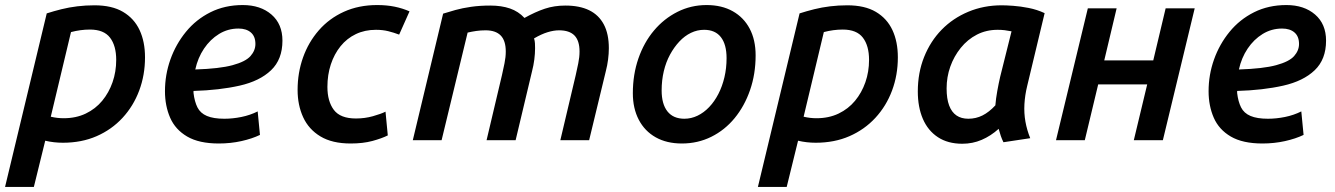

<svg xmlns="http://www.w3.org/2000/svg" viewBox="-46 -555 5284 760"><path d="M-26 185 139 -502Q167 -511 197 -518.5Q227 -526 260 -530Q293 -534 328 -534Q397 -534 441 -508Q485 -482 506.5 -436Q528 -390 528 -328Q528 -258 505 -196.5Q482 -135 439 -88.5Q396 -42 336.5 -16Q277 10 203 10Q185 10 167.5 8Q150 6 133 2L88 185ZM206 -87Q255 -87 293.5 -105.5Q332 -124 358.5 -156Q385 -188 399.5 -229.5Q414 -271 414 -318Q414 -374 389.5 -406Q365 -438 310 -438Q291 -438 272.5 -435.5Q254 -433 235 -428L155 -93Q168 -90 180.5 -88.5Q193 -87 206 -87Z M820 13Q742 13 695 -14.5Q648 -42 627.5 -89Q607 -136 607 -194Q607 -259 628.5 -319.5Q650 -380 690 -429Q730 -478 787 -506.5Q844 -535 915 -535Q985 -535 1028.5 -497.5Q1072 -460 1072 -394Q1072 -320 1027 -277Q982 -234 902.5 -216Q823 -198 720 -195Q720 -193 720 -191Q720 -189 720 -187Q724 -153 735.5 -130Q747 -107 773 -96Q799 -85 842 -85Q875 -85 909.5 -92Q944 -99 974 -114L983 -21Q952 -6 909.5 3.5Q867 13 820 13ZM727 -280Q823 -283 874.5 -297Q926 -311 945.5 -333Q965 -355 965 -381Q965 -411 947 -426.5Q929 -442 898 -442Q856 -442 821 -420.5Q786 -399 761.5 -362.5Q737 -326 727 -280Z M1342 13Q1269 13 1222.5 -15Q1176 -43 1154 -91Q1132 -139 1132 -199Q1132 -267 1153.5 -327.5Q1175 -388 1216 -435Q1257 -482 1315.5 -508.5Q1374 -535 1447 -535Q1485 -535 1516.5 -528.5Q1548 -522 1575 -510L1534 -418Q1513 -426 1491 -431.5Q1469 -437 1442 -437Q1398 -437 1362.5 -420Q1327 -403 1302 -372Q1277 -341 1263.5 -300Q1250 -259 1250 -211Q1250 -154 1275.5 -120Q1301 -86 1363 -86Q1398 -86 1430 -95Q1462 -104 1480 -113L1489 -19Q1465 -7 1428 3Q1391 13 1342 13Z M1588 0 1708 -501Q1730 -508 1757 -515.5Q1784 -523 1818.5 -528Q1853 -533 1895 -533Q1939 -533 1972.5 -521.5Q2006 -510 2030 -484Q2073 -508 2110.5 -520.5Q2148 -533 2192 -533Q2248 -533 2286 -514.5Q2324 -496 2344 -458.5Q2364 -421 2364 -364Q2364 -343 2361 -319.5Q2358 -296 2352 -273L2286 0H2172L2233 -258Q2238 -280 2243 -304.5Q2248 -329 2248 -351Q2248 -394 2228 -414.5Q2208 -435 2167 -435Q2146 -435 2121.5 -427.5Q2097 -420 2068 -403Q2071 -393 2071.5 -383.5Q2072 -374 2072 -364Q2072 -343 2069 -319.5Q2066 -296 2060 -273L1995 0H1880L1941 -258Q1946 -280 1951 -304.5Q1956 -329 1956 -351Q1956 -394 1936 -414.5Q1916 -435 1876 -435Q1857 -435 1839.5 -432.5Q1822 -430 1805 -426L1702 0Z M2653 13Q2593 13 2549.5 -11.5Q2506 -36 2482.5 -81Q2459 -126 2459 -186Q2459 -260 2481 -323.5Q2503 -387 2542.5 -434Q2582 -481 2635.5 -508Q2689 -535 2751 -535Q2811 -535 2854.5 -510.5Q2898 -486 2921.5 -441.5Q2945 -397 2945 -336Q2945 -262 2923 -198.5Q2901 -135 2862 -87.5Q2823 -40 2769.5 -13.5Q2716 13 2653 13ZM2663 -85Q2690 -85 2715 -97Q2740 -109 2761 -131Q2782 -153 2797.5 -183Q2813 -213 2821.5 -249Q2830 -285 2830 -325Q2830 -379 2807.5 -408Q2785 -437 2741 -437Q2714 -437 2689 -425Q2664 -413 2643 -390.5Q2622 -368 2606 -338.5Q2590 -309 2581.5 -273Q2573 -237 2573 -197Q2573 -143 2596 -114Q2619 -85 2663 -85Z M2954 185 3119 -502Q3147 -511 3177 -518.5Q3207 -526 3240 -530Q3273 -534 3308 -534Q3377 -534 3421 -508Q3465 -482 3486.5 -436Q3508 -390 3508 -328Q3508 -258 3485 -196.5Q3462 -135 3419 -88.5Q3376 -42 3316.5 -16Q3257 10 3183 10Q3165 10 3147.5 8Q3130 6 3113 2L3068 185ZM3186 -87Q3235 -87 3273.5 -105.5Q3312 -124 3338.5 -156Q3365 -188 3379.5 -229.5Q3394 -271 3394 -318Q3394 -374 3369.5 -406Q3345 -438 3290 -438Q3271 -438 3252.5 -435.5Q3234 -433 3215 -428L3135 -93Q3148 -90 3160.5 -88.5Q3173 -87 3186 -87Z M3763 14Q3706 14 3666.5 -12Q3627 -38 3607 -84.5Q3587 -131 3587 -193Q3587 -267 3612 -329.5Q3637 -392 3681.5 -437.5Q3726 -483 3787 -508.5Q3848 -534 3919 -534Q3936 -534 3964.5 -532Q3993 -530 4026 -523.5Q4059 -517 4089 -503L4020 -215Q4011 -178 4009 -142.5Q4007 -107 4013 -73.5Q4019 -40 4032 -8L3926 8Q3920 -4 3915.5 -17Q3911 -30 3907 -45Q3876 -17 3840 -1.5Q3804 14 3763 14ZM3787 -85Q3817 -85 3843 -98Q3869 -111 3894 -138Q3896 -164 3901.5 -194.5Q3907 -225 3913 -251L3958 -431Q3943 -434 3930.5 -435.5Q3918 -437 3903 -437Q3858 -437 3821 -418Q3784 -399 3757 -365.5Q3730 -332 3715.5 -291Q3701 -250 3701 -205Q3701 -164 3711 -137.5Q3721 -111 3740 -98Q3759 -85 3787 -85Z M4134 0 4260 -522H4374L4325 -316H4519L4568 -522H4683L4557 0H4442L4495 -221H4301L4248 0Z M4951 13Q4873 13 4826 -14.5Q4779 -42 4758.5 -89Q4738 -136 4738 -194Q4738 -259 4759.5 -319.5Q4781 -380 4821 -429Q4861 -478 4918 -506.5Q4975 -535 5046 -535Q5116 -535 5159.5 -497.5Q5203 -460 5203 -394Q5203 -320 5158 -277Q5113 -234 5033.5 -216Q4954 -198 4851 -195Q4851 -193 4851 -191Q4851 -189 4851 -187Q4855 -153 4866.5 -130Q4878 -107 4904 -96Q4930 -85 4973 -85Q5006 -85 5040.5 -92Q5075 -99 5105 -114L5114 -21Q5083 -6 5040.5 3.5Q4998 13 4951 13ZM4858 -280Q4954 -283 5005.5 -297Q5057 -311 5076.5 -333Q5096 -355 5096 -381Q5096 -411 5078 -426.5Q5060 -442 5029 -442Q4987 -442 4952 -420.5Q4917 -399 4892.5 -362.5Q4868 -326 4858 -280Z"/></svg>

Font: Ubuntu Sans SemiBold
Style: Italic
Weight: 600
Italic angle: -13.5°
Designer: Dalton Maag Ltd
Foundry: Dalton Maag Ltd
Version: Version 1.006